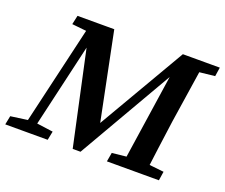

<svg xmlns="http://www.w3.org/2000/svg" viewBox="-114 -766 1083 923"><g transform="rotate(20 427.0 -304.5)"><path d="M-11 0 -2 -45 92 -58H120L215 -45L206 0ZM71 0 210 -596H257L119 0ZM334 0 205 -597 252 -550 127 -563 137 -609H325L424 -121L381 -103L676 -609H726L374 0ZM509 0 517 -46 640 -59H662L782 -46L775 0ZM582 0 664 -552 700 -609H788L739 -287Q729 -215 719.5 -143Q710 -71 701 0ZM713 -550 719 -609H865L858 -563L738 -550Z"/></g></svg>

Font: Lisu Bosa Black
Style: Italic
Weight: 900
Italic angle: -19°
Designer: David Morse, Annie Olsen, Victor Gaultney, Frank Grießhammer (Latin)
Foundry: SIL International
Version: Version 2.000